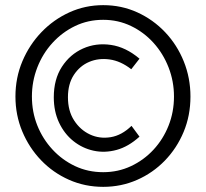

<svg xmlns="http://www.w3.org/2000/svg" viewBox="-20 -723 800 746"><path d="M40 -348Q40 -421 67 -485Q94 -549 141 -598Q188 -647 249.5 -675Q311 -703 381 -703Q452 -703 513.5 -675Q575 -647 621.5 -598Q668 -549 694 -484.5Q720 -420 720 -348Q720 -274 693.5 -210.5Q667 -147 620.5 -99Q574 -51 512.5 -24Q451 3 381 3Q310 3 248 -24.5Q186 -52 139.5 -100.5Q93 -149 66.5 -212.5Q40 -276 40 -348ZM104 -348Q104 -288 125 -235.5Q146 -183 184 -142Q222 -101 272 -77.5Q322 -54 381 -54Q439 -54 489 -77.5Q539 -101 576.5 -141.5Q614 -182 635 -235Q656 -288 656 -348Q656 -407 635 -461Q614 -515 576.5 -556.5Q539 -598 489 -622Q439 -646 381 -646Q322 -646 272 -622Q222 -598 184 -556.5Q146 -515 125 -461Q104 -407 104 -348ZM189 -345Q189 -415 220.5 -463.5Q252 -512 302.5 -534.5Q353 -557 411 -548.5Q469 -540 522 -495L490 -454Q449 -486 406 -492Q363 -498 326.5 -482.5Q290 -467 267 -432Q244 -397 244 -345Q244 -292 268 -255Q292 -218 329.5 -200.5Q367 -183 410 -190Q453 -197 491 -234L522 -192Q479 -153 433 -140.5Q387 -128 343.5 -137.5Q300 -147 265 -175Q230 -203 209.5 -246.5Q189 -290 189 -345Z"/></svg>

Font: Kulim Park Light
Style: Regular
Weight: 300
Designer: Noponies / Dale Sattler
Foundry: Noponies
Version: Version 1.000; ttfautohint (v1.8.3)